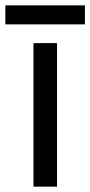

<svg xmlns="http://www.w3.org/2000/svg" viewBox="-40 -697 337 717"><path d="M173 0H85V-536H173ZM277 -677V-606H-20V-677Z"/></svg>

Font: Noto Sans Linear A
Style: Regular
Weight: 400
Designer: Monotype Design Team
Foundry: Monotype Imaging Inc.
Version: Version 2.002; ttfautohint (v1.8.4.7-5d5b)